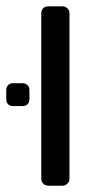

<svg xmlns="http://www.w3.org/2000/svg" viewBox="-38 -591 318 611"><path d="M-18.1 -275.4V-304.2Q-18.1 -314 -12.2 -320.1Q-6.3 -326.2 3.9 -326.2H33.7Q43.5 -326.2 49.6 -320.1Q55.7 -314 55.7 -304.2V-275.4Q55.7 -265.6 49.8 -259.5Q43.9 -253.4 33.7 -253.4H3.9Q-6.3 -253.4 -12.2 -259.3Q-18.1 -265.1 -18.1 -275.4ZM93.3 -22.9V-547.9Q93.3 -559.1 99.6 -564.9Q106 -570.8 116.2 -570.8H160.2Q169.9 -570.8 176.5 -564.5Q183.1 -558.1 183.1 -547.9V-22.9Q183.1 -13.2 176.5 -6.6Q169.9 0 160.2 0H116.2Q106 0 99.6 -6.6Q93.3 -13.2 93.3 -22.9Z"/></svg>

Font: Rubik AZ
Style: Regular
Weight: 400
Designer: Hubert and Fischer
Foundry: Hubert & Fischer
Version: Version 2.000